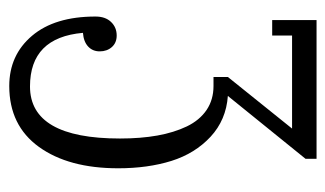

<svg xmlns="http://www.w3.org/2000/svg" viewBox="-168 -552 720 425"><g transform="rotate(90 192.5 -340.0)"><path d="M332 -680.2V-655.8L192.9 -483.9Q246.1 -480 283.2 -445.6Q320.3 -411.1 336.7 -358.9Q353 -306.6 353 -241.2Q353 -131.3 305.7 -65.7Q258.3 0 170.9 0Q102.5 0 59.8 -50.3Q17.1 -100.6 17.1 -190.9Q17.1 -212.9 29.1 -225.3Q41 -237.8 59.1 -237.8Q75.2 -237.8 84.7 -227.1Q94.2 -216.3 94.2 -200.2Q94.2 -184.6 83.5 -174.6Q72.8 -164.6 53.2 -163.1Q63.5 -45.9 171.9 -45.9Q287.1 -45.9 287.1 -245.1Q287.1 -291 280.5 -327.9Q273.9 -364.7 260.3 -393.1Q246.6 -421.4 223.9 -436.8Q201.2 -452.1 170.9 -452.1H150.9V-483.9L265.1 -626H59.1V-582H24.9V-680.2Z"/></g></svg>

Font: Margherita Light
Style: Regular
Weight: 300
Designer: James Puckett
Foundry: Dunwich Type Founders
Version: Version 1.008;hotconv 1.0.109;makeotfexe 2.5.65596